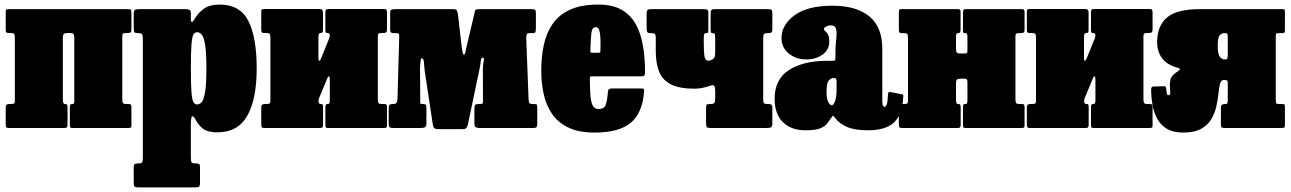

<svg xmlns="http://www.w3.org/2000/svg" viewBox="-20 -560 5646 840"><path d="M255 -125.5Q255 -105 263.5 -105H264Q271 -105 273.2 -102Q275.5 -99 275.5 -88V-15Q275.5 -6 272.8 -3Q270 0 261.5 0H19Q10 0 7.5 -3.2Q5 -6.5 5 -16V-89Q5 -99.5 9.2 -102.2Q13.5 -105 23 -105H28Q38 -105 41.5 -107.2Q45 -109.5 45 -119V-393Q45 -406 42.5 -410.8Q40 -415.5 27 -415.5H18Q10 -415.5 7.5 -418.8Q5 -422 5 -430.5V-509Q5 -517.5 8.8 -518.8Q12.5 -520 20.5 -520H541Q550 -520 552.5 -516.8Q555 -513.5 555 -504V-431.5Q555 -421 551 -418.2Q547 -415.5 537 -415.5H532Q522.5 -415.5 518.8 -413.2Q515 -411 515 -401.5V-127.5Q515 -114.5 517.5 -109.8Q520 -105 533 -105H542Q550.5 -105 552.8 -101.8Q555 -98.5 555 -90V-11Q555 -3 551.5 -1.5Q548 0 539.5 0H296.5Q288.5 0 287 -3.8Q285.5 -7.5 285.5 -15.5V-90.5Q285.5 -99 287.5 -102Q289.5 -105 296.5 -105H297Q302.5 -105 303.8 -108.2Q305 -111.5 305 -124.5V-395Q305 -406.5 301.2 -411Q297.5 -415.5 286 -415.5H277Q265 -415.5 260 -412.2Q255 -409 255 -396Z M565 -441V-497.5Q565 -513 570 -516.5Q575 -520 589.5 -520H792.5Q803 -520 809 -516.8Q815 -513.5 815 -502V-475Q815 -464 819.8 -464.2Q824.5 -464.5 831.5 -477Q846 -503 871.5 -521.5Q897 -540 941 -540Q1030.5 -540 1066.8 -468Q1103 -396 1103 -261Q1103 -126 1061.8 -53.5Q1020.5 19 931 19Q890 19 869.5 4Q849 -11 835.5 -37Q827.5 -52.5 821.2 -51.2Q815 -50 815 -13V129Q815 145 818.2 150Q821.5 155 834.5 155H837.5Q847.5 155 851.2 157.8Q855 160.5 855 171V239Q855 254 850.5 257Q846 260 830.5 260H587.5Q572.5 260 568.8 256Q565 252 565 238V174Q565 162.5 568.2 158.8Q571.5 155 583.5 155H585.5Q598.5 155 601.8 150.2Q605 145.5 605 128.5V-389Q605 -406.5 601 -410.8Q597 -415 587.5 -415H582.5Q571.5 -415 568.2 -419.2Q565 -423.5 565 -441ZM815 -261Q815 -189 817.8 -155.5Q820.5 -122 826.5 -112.5Q832.5 -103 843 -103Q852.5 -103 861.8 -112.5Q871 -122 877 -155.5Q883 -189 883 -261Q883 -333 877 -366.5Q871 -400 861.8 -409.5Q852.5 -419 843 -419Q832.5 -419 826.5 -409.5Q820.5 -400 817.8 -366.5Q815 -333 815 -261Z M1633 -127.5Q1633 -114.5 1635.5 -109.8Q1638 -105 1651 -105H1660Q1668.5 -105 1670.8 -101.8Q1673 -98.5 1673 -90V-11Q1673 -3 1669.5 -1.5Q1666 0 1657.5 0H1414.5Q1406.5 0 1405 -3.8Q1403.5 -7.5 1403.5 -15.5V-90.5Q1403.5 -105 1412 -105H1414.5Q1419 -105 1421 -108.2Q1423 -111.5 1423 -124.5V-209.5Q1423 -224 1419.5 -225.8Q1416 -227.5 1413 -220L1381.5 -144Q1380 -140.5 1376.8 -132.8Q1373.5 -125 1373.5 -118.5Q1373.5 -105 1382.5 -105H1384Q1390.5 -105 1392 -102Q1393.5 -99 1393.5 -88V-15Q1393.5 -6 1390.8 -3Q1388 0 1379.5 0H1137Q1128 0 1125.5 -3.2Q1123 -6.5 1123 -16V-89Q1123 -99.5 1127.2 -102.2Q1131.5 -105 1141 -105H1146Q1156 -105 1159.5 -107.2Q1163 -109.5 1163 -119V-393Q1163 -406 1160.5 -410.8Q1158 -415.5 1145 -415.5H1136Q1128 -415.5 1125.5 -418.8Q1123 -422 1123 -430.5V-509.5Q1123 -518 1126.8 -519.2Q1130.5 -520.5 1138.5 -520.5H1379.5Q1393 -520.5 1393 -505V-430Q1393 -415.5 1385.5 -415.5H1383Q1378.5 -415.5 1375.8 -412.2Q1373 -409 1373 -396V-311Q1373 -291.5 1377 -293.8Q1381 -296 1385.5 -306.5L1418.5 -388Q1420 -391 1421.5 -397Q1423 -403 1423 -405Q1423 -415.5 1413.5 -415.5H1412Q1406.5 -415.5 1405 -418.5Q1403.5 -421.5 1403.5 -432.5V-505.5Q1403.5 -514.5 1406.2 -517.5Q1409 -520.5 1417.5 -520.5H1659Q1668 -520.5 1670.5 -517.2Q1673 -514 1673 -504.5V-431.5Q1673 -421 1669 -418.2Q1665 -415.5 1655 -415.5H1650Q1640.5 -415.5 1636.8 -413.2Q1633 -411 1633 -401.5Z M1713.5 -415H1704Q1694 -415 1690.5 -417.8Q1687 -420.5 1687 -430V-503Q1687 -515 1692 -517.5Q1697 -520 1708 -520H1959Q1975.5 -520 1978.5 -514.5Q1981.5 -509 1983.5 -497L2000 -354Q2002.5 -339 2004.2 -329.8Q2006 -320.5 2010 -320.5Q2015 -320.5 2018.5 -344L2056 -503Q2057.5 -513.5 2060.5 -516.8Q2063.5 -520 2077.5 -520H2306.5Q2317.5 -520 2321 -516.8Q2324.5 -513.5 2324.5 -502V-440Q2324.5 -424 2322.5 -419.5Q2320.5 -415 2309 -415H2295.5Q2285.5 -415 2283.8 -408Q2282 -401 2282.5 -388L2292.5 -126Q2293 -113.5 2296 -109.2Q2299 -105 2308.5 -105H2311.5Q2326 -105 2328.2 -102.8Q2330.5 -100.5 2330.5 -86V-21Q2330.5 -8.5 2327.8 -4.2Q2325 0 2312.5 0H2079.5Q2068 0 2061.8 -3.2Q2055.5 -6.5 2055.5 -19V-81Q2055.5 -95.5 2058.2 -100.2Q2061 -105 2075.5 -105H2078.5Q2091.5 -105 2092.5 -109.5Q2093.5 -114 2093 -126L2092.5 -254.5Q2092.5 -274 2096 -291Q2099.5 -308 2092.5 -308Q2084.5 -308 2083.2 -292.8Q2082 -277.5 2077.5 -256L2026.5 -13Q2023.5 -4 2019.5 0.5Q2015.5 5 2002.5 5H1899.5Q1881.5 5 1877.8 -2Q1874 -9 1872.5 -22L1837.5 -254Q1836 -269.5 1834.8 -287.2Q1833.5 -305 1824 -305Q1819.5 -305 1817.5 -259L1818.5 -137.5Q1818 -117 1818.5 -111Q1819 -105 1825.5 -105H1829.5Q1840 -105 1842.8 -101.5Q1845.5 -98 1845.5 -83V-20Q1845.5 -7 1839.2 -3.5Q1833 0 1819.5 0H1702.5Q1688.5 0 1684.5 -3.2Q1680.5 -6.5 1680.5 -20V-84Q1680.5 -98 1684.2 -101.5Q1688 -105 1701.5 -105H1703Q1718 -105 1719 -127L1726.5 -395Q1727 -405 1726 -410Q1725 -415 1713.5 -415Z M2348 -250Q2348 -310 2359 -362.5Q2370 -415 2397.5 -455Q2425 -495 2473.8 -517.5Q2522.5 -540 2598 -540Q2660 -540 2699.8 -517Q2739.5 -494 2761.8 -453.5Q2784 -413 2793 -359.5Q2802 -306 2802 -245Q2802 -233.5 2799.2 -229.8Q2796.5 -226 2785 -226H2572Q2561.5 -226 2561 -223.2Q2560.5 -220.5 2560.5 -211Q2561 -175.5 2562.8 -146.5Q2564.5 -117.5 2572.2 -100.2Q2580 -83 2598 -83Q2624 -83 2630.5 -102.5Q2637 -122 2640 -161Q2641 -173 2658 -173H2784Q2794.5 -173 2796.5 -170.8Q2798.5 -168.5 2798 -160Q2790.5 -64.5 2739 -22.2Q2687.5 20 2581 20Q2511.5 20 2466 -2.2Q2420.5 -24.5 2394.8 -62.5Q2369 -100.5 2358.5 -149Q2348 -197.5 2348 -250ZM2576 -329H2594Q2604.5 -329 2605.5 -330.8Q2606.5 -332.5 2607 -342.5Q2608.5 -384 2605 -412.5Q2601.5 -441 2587 -441Q2570 -441 2567.2 -415Q2564.5 -389 2563 -347.5Q2562.5 -336.5 2562.8 -332.8Q2563 -329 2576 -329Z M3109 -389Q3109 -405 3107.5 -410Q3106 -415 3098.5 -415H3097Q3091 -415 3090 -420Q3089 -425 3089 -434.5V-499Q3089 -512.5 3092.5 -516.2Q3096 -520 3109 -520H3339Q3351 -520 3355 -517Q3359 -514 3359 -501V-432Q3359 -421.5 3355 -418.2Q3351 -415 3339.5 -415H3336.5Q3327 -415 3323 -411.8Q3319 -408.5 3319 -392V-122Q3319 -111.5 3322.8 -108.2Q3326.5 -105 3337.5 -105H3339.5Q3349.5 -105 3354.2 -102.5Q3359 -100 3359 -89V-22Q3359 -6.5 3353.8 -3.2Q3348.5 0 3334 0H3089Q3075.5 0 3072.2 -4Q3069 -8 3069 -22V-87Q3069 -97.5 3071.2 -101.2Q3073.5 -105 3083.5 -105H3088Q3102.5 -105 3105.8 -110.5Q3109 -116 3109 -130V-163.5Q3109 -177 3105.2 -183.5Q3101.5 -190 3087.5 -185Q3073.5 -180 3055.5 -176Q3037.5 -172 3019 -172Q2952.5 -172 2915.5 -190.8Q2878.5 -209.5 2863.8 -246.2Q2849 -283 2849 -337V-395.5Q2849 -407.5 2845 -411.2Q2841 -415 2829.5 -415H2826.5Q2814 -415 2811.5 -420Q2809 -425 2809 -438V-501Q2809 -513 2813.5 -516.5Q2818 -520 2829 -520H3059Q3069 -520 3074 -517.5Q3079 -515 3079 -504V-434Q3079 -422 3078 -418.5Q3077 -415 3071.5 -415H3069Q3063 -415 3061 -411Q3059 -407 3059 -393.5V-372Q3059 -333 3062 -313.8Q3065 -294.5 3079 -294.5Q3089.5 -294.5 3101 -303Q3105.5 -306.5 3107.2 -312.8Q3109 -319 3109 -339Z M3369 -128Q3369 -213.5 3432 -253.8Q3495 -294 3598 -294H3622Q3630.5 -294 3632.8 -296Q3635 -298 3635 -307V-332Q3635 -358 3638.2 -385Q3641.5 -412 3638.5 -430.5Q3635.5 -449 3615.5 -449Q3604 -449 3594.2 -443.8Q3584.5 -438.5 3584.5 -434Q3584.5 -428.5 3590.2 -424Q3596 -419.5 3602 -409.8Q3608 -400 3608 -378Q3608 -341.5 3578.2 -320.8Q3548.5 -300 3508 -300Q3462 -300 3430.5 -326.2Q3399 -352.5 3399 -393Q3399 -451 3455.8 -493Q3512.5 -535 3622 -535Q3727 -535 3783.5 -488.2Q3840 -441.5 3840 -347V-116Q3840 -101 3844 -96.5Q3848 -92 3851 -92Q3854 -92 3858.8 -101Q3863.5 -110 3865 -148.5Q3865.5 -160 3876.5 -157L3928.5 -147Q3932.5 -146 3932 -143.2Q3931.5 -140.5 3931.5 -135Q3928.5 -60.5 3892.2 -25.2Q3856 10 3777 10H3776.5Q3719.5 10 3686 -4.5Q3652.5 -19 3633.5 -44Q3627.5 -51.5 3625.5 -53.5Q3623.5 -55.5 3617.5 -45.5Q3608.5 -32 3598.5 -19.2Q3588.5 -6.5 3567.5 1.8Q3546.5 10 3504 10Q3441 10 3405 -25.8Q3369 -61.5 3369 -128ZM3596 -158Q3596 -126.5 3603.8 -113Q3611.5 -99.5 3619 -99.5Q3627 -99.5 3633.5 -118Q3640 -136.5 3640 -171V-205Q3640 -218.5 3631 -218.5H3624.5Q3616 -218.5 3606 -207.8Q3596 -197 3596 -158Z M4422.5 -127.5Q4422.5 -114.5 4425 -109.8Q4427.5 -105 4440.5 -105H4449.5Q4458 -105 4460.2 -101.8Q4462.5 -98.5 4462.5 -90V-11Q4462.5 -3 4459 -1.5Q4455.5 0 4447 0H4204Q4196 0 4194.5 -3.8Q4193 -7.5 4193 -15.5V-90.5Q4193 -105 4200.5 -105H4205Q4209.5 -105 4211 -108.2Q4212.5 -111.5 4212.5 -124.5V-200.5Q4212.5 -209.5 4209.8 -212.8Q4207 -216 4197 -216H4187Q4172 -216 4167.2 -212.5Q4162.5 -209 4162.5 -193V-125.5Q4162.5 -105 4170 -105H4172Q4178.5 -105 4180.8 -102Q4183 -99 4183 -88V-15Q4183 -6 4180.2 -3Q4177.5 0 4169 0H3926.5Q3917.5 0 3915 -3.2Q3912.5 -6.5 3912.5 -16V-89Q3912.5 -99.5 3916.8 -102.2Q3921 -105 3930.5 -105H3935.5Q3945.5 -105 3949 -107.2Q3952.5 -109.5 3952.5 -119V-392.5Q3952.5 -405.5 3950 -410.2Q3947.5 -415 3934.5 -415H3925.5Q3917.5 -415 3915 -418.2Q3912.5 -421.5 3912.5 -430V-509Q3912.5 -517.5 3916.2 -518.8Q3920 -520 3928 -520H4171.5Q4179.5 -520 4181 -516.5Q4182.5 -513 4182.5 -504.5V-429.5Q4182.5 -415 4172.5 -415H4172Q4166 -415 4164.2 -411.8Q4162.5 -408.5 4162.5 -395.5V-347.5Q4162.5 -335 4165.8 -330.5Q4169 -326 4182.5 -326H4197.5Q4209 -326 4210.8 -328Q4212.5 -330 4212.5 -341V-394.5Q4212.5 -406 4211.2 -410.5Q4210 -415 4204 -415H4200.5Q4195.5 -415 4194.2 -418Q4193 -421 4193 -432V-505Q4193 -514 4195.8 -517Q4198.5 -520 4207 -520H4448.5Q4457.5 -520 4460 -516.8Q4462.5 -513.5 4462.5 -504V-431Q4462.5 -420.5 4458.5 -417.8Q4454.5 -415 4444.5 -415H4439.5Q4430 -415 4426.2 -412.8Q4422.5 -410.5 4422.5 -401Z M4982.5 -127.5Q4982.5 -114.5 4985 -109.8Q4987.5 -105 5000.5 -105H5009.5Q5018 -105 5020.2 -101.8Q5022.5 -98.5 5022.5 -90V-11Q5022.5 -3 5019 -1.5Q5015.5 0 5007 0H4764Q4756 0 4754.5 -3.8Q4753 -7.5 4753 -15.5V-90.5Q4753 -105 4761.5 -105H4764Q4768.5 -105 4770.5 -108.2Q4772.5 -111.5 4772.5 -124.5V-209.5Q4772.5 -224 4769 -225.8Q4765.5 -227.5 4762.5 -220L4731 -144Q4729.5 -140.5 4726.2 -132.8Q4723 -125 4723 -118.5Q4723 -105 4732 -105H4733.5Q4740 -105 4741.5 -102Q4743 -99 4743 -88V-15Q4743 -6 4740.2 -3Q4737.5 0 4729 0H4486.5Q4477.5 0 4475 -3.2Q4472.5 -6.5 4472.5 -16V-89Q4472.5 -99.5 4476.8 -102.2Q4481 -105 4490.5 -105H4495.5Q4505.5 -105 4509 -107.2Q4512.5 -109.5 4512.5 -119V-393Q4512.5 -406 4510 -410.8Q4507.5 -415.5 4494.5 -415.5H4485.5Q4477.5 -415.5 4475 -418.8Q4472.5 -422 4472.5 -430.5V-509.5Q4472.5 -518 4476.2 -519.2Q4480 -520.5 4488 -520.5H4729Q4742.5 -520.5 4742.5 -505V-430Q4742.5 -415.5 4735 -415.5H4732.5Q4728 -415.5 4725.2 -412.2Q4722.5 -409 4722.5 -396V-311Q4722.5 -291.5 4726.5 -293.8Q4730.5 -296 4735 -306.5L4768 -388Q4769.5 -391 4771 -397Q4772.5 -403 4772.5 -405Q4772.5 -415.5 4763 -415.5H4761.5Q4756 -415.5 4754.5 -418.5Q4753 -421.5 4753 -432.5V-505.5Q4753 -514.5 4755.8 -517.5Q4758.5 -520.5 4767 -520.5H5008.5Q5017.5 -520.5 5020 -517.2Q5022.5 -514 5022.5 -504.5V-431.5Q5022.5 -421 5018.5 -418.2Q5014.5 -415.5 5004.5 -415.5H4999.5Q4990 -415.5 4986.2 -413.2Q4982.5 -411 4982.5 -401.5Z M5016 -165Q5016 -172 5017.8 -176.5Q5019.5 -181 5027 -181.5L5068 -182.5Q5077 -183 5079 -181.2Q5081 -179.5 5081.5 -175.5Q5083.5 -158.5 5084.8 -151Q5086 -143.5 5092.5 -143.5Q5100 -143.5 5100 -153.5Q5100 -163.5 5098.5 -178.5Q5097 -193.5 5100.2 -209.5Q5103.5 -225.5 5118 -237Q5127.5 -244.5 5137.8 -251.8Q5148 -259 5133.5 -263Q5085 -276.5 5063.8 -305.5Q5042.5 -334.5 5042.5 -375Q5042.5 -446.5 5085.2 -483.2Q5128 -520 5230 -520H5590Q5598 -520 5599.8 -517.8Q5601.5 -515.5 5601.5 -507V-426Q5601.5 -418.5 5598 -416.8Q5594.5 -415 5587.5 -415H5572.5Q5564.5 -415 5563 -412Q5561.5 -409 5561.5 -401.5V-122Q5561.5 -112.5 5563.2 -108.8Q5565 -105 5574.5 -105H5589Q5596.5 -105 5599 -103.2Q5601.5 -101.5 5601.5 -93V-12Q5601.5 -4 5598.5 -2Q5595.5 0 5588 0H5339.5Q5329.5 0 5325.5 -2Q5321.5 -4 5321.5 -15V-90.5Q5321.5 -101 5328.5 -103Q5335.5 -105 5342 -105H5344Q5351.5 -105 5351.5 -120V-197.5Q5351.5 -206.5 5347.8 -208.2Q5344 -210 5334.5 -210H5333.5Q5322 -210 5317.8 -193.5Q5313.5 -177 5310.8 -150.8Q5308 -124.5 5301.5 -95Q5295 -65.5 5279.8 -39.2Q5264.5 -13 5235 3.5Q5205.5 20 5156 20Q5110.5 20 5082.8 2Q5055 -16 5040.8 -44.2Q5026.5 -72.5 5021.5 -104.5Q5016.5 -136.5 5016 -165ZM5342 -300Q5348 -300 5349.8 -305Q5351.5 -310 5351.5 -328V-397Q5351.5 -409 5349 -412Q5346.5 -415 5340 -415H5337.5Q5325.5 -415 5316.5 -406Q5307.5 -397 5307.5 -360Q5307.5 -323.5 5316.5 -311.8Q5325.5 -300 5337.5 -300Z"/></svg>

Font: Besley* Condensed Fatface
Style: Regular
Weight: 900
Width: 3
Designer: Owen Earl
Foundry: indestructible type*
Version: Version 3.000; ttfautohint (v1.8.3)